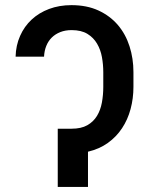

<svg xmlns="http://www.w3.org/2000/svg" viewBox="-20 -742 592 762"><path d="M263.5 -721.6Q324.9 -721.6 370.9 -700.3Q416.9 -679 447.8 -642.8Q478.7 -606.5 494.1 -558.2Q509.6 -509.9 509.6 -455.6V-397.4Q509.6 -351.2 498.2 -309.1Q486.9 -267 464.3 -233Q441.8 -198.9 408 -174.7Q374.3 -150.6 329.2 -139.9V0H209.2V-231.2H264.2Q302.2 -231.2 326.5 -245Q350.9 -258.9 364.9 -282Q378.9 -305 384.4 -335Q389.9 -365.1 389.9 -397.4V-455.6Q389.9 -485.4 384.6 -515.1Q379.3 -544.7 365.2 -568.7Q351.2 -592.7 326.9 -607.6Q302.6 -622.5 264.2 -622.5Q239.3 -622.5 219.5 -614.7Q199.6 -606.9 185.5 -593Q171.5 -579.2 163.7 -559.8Q155.9 -540.5 154.8 -517H41.9Q43 -561.8 59.7 -599.4Q76.3 -637.1 105.5 -664.2Q134.6 -691.4 174.9 -706.5Q215.2 -721.6 263.5 -721.6Z"/></svg>

Font: Cannonade Med
Style: Regular
Weight: 500
Designer: Rasmus Andersson
Foundry: rsms
Version: Version 3.012;git-f93a4a705